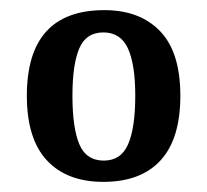

<svg xmlns="http://www.w3.org/2000/svg" viewBox="-20 -739 409 379"><path d="M184 -380Q112 -380 72.5 -422.5Q33 -465 33 -550Q33 -719 186 -719Q256 -719 296 -677.5Q336 -636 336 -550Q336 -465 297 -422.5Q258 -380 184 -380ZM185 -422Q219 -422 233 -454.5Q247 -487 247 -550Q247 -612 232.5 -643.5Q218 -675 184 -675Q150 -675 136.5 -643.5Q123 -612 123 -550Q123 -487 136.5 -454.5Q150 -422 185 -422Z"/></svg>

Font: Noto Serif Myanmar Cond SemBd
Style: Regular
Weight: 600
Width: 3
Designer: Ben Mitchell and the Monotype Design Team
Foundry: Monotype Imaging Inc.
Version: Version 2.106; ttfautohint (v1.8.4.7-5d5b)